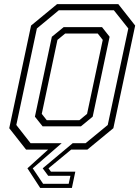

<svg xmlns="http://www.w3.org/2000/svg" viewBox="-20 -720 670 924"><path d="M205 -141.5H362L399 -172L474.5 -528L450.5 -558.5H293.5L256.5 -528L181 -172ZM127 -31H392L498.5 -118.5L597.5 -583L528 -670.5H263L157.5 -583L58.5 -118.5ZM185 -112 148 -158.5 229.5 -543 286.5 -589.5H471L507.5 -543L426 -158.5L369.5 -112ZM277 -31 137.5 90 187.5 164.5H310.5L319 126H212L185.5 90L330 -31ZM549.5 -700 630.5 -597 525.5 -103 400.5 0H322.5L213.5 90L225 106H342.5L326 184.5H173.5L112 90L211.5 0H105.5L24.5 -103L129.5 -597L254.5 -700Z"/></svg>

Font: Tourney Thin Light
Style: Italic
Weight: 300
Italic angle: -12°
Version: Version 1.015